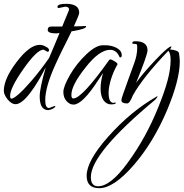

<svg xmlns="http://www.w3.org/2000/svg" viewBox="-21 -540 962 1006"><path d="M232 37Q187 37 187 -35Q187 -78 219 -188Q198 -147 178.5 -114.5Q159 -82 137 -53Q92 6 60 6Q40 6 19 -19Q-1 -44 -1 -64Q-1 -127 66 -215Q134 -305 187 -305Q202 -305 218 -296Q236 -288 236 -277Q236 -269 227 -269L207 -280Q173 -280 102 -179Q32 -79 32 -38Q32 -23 39 -23Q49 -23 75 -45Q101 -67 145.5 -118.5Q190 -170 236 -236Q247 -261 260 -292.5Q273 -324 291 -367Q277 -365 274 -365Q229 -365 229 -383Q229 -401 248 -401H295H305Q311 -416 319.5 -436.5Q328 -457 334.5 -472.5Q341 -488 341 -489Q341 -505 321 -505L287 -498Q280 -498 280 -504Q280 -520 325 -520Q394 -520 394 -473Q394 -462 366 -402H374Q387 -402 401 -402.5Q415 -403 430 -404V-401Q430 -389 367 -378Q360 -377 354 -376Q344 -356 332 -331Q299 -266 284.5 -234.5Q270 -203 269 -201Q216 -84 216 -15Q216 26 236 26L266 15L269 16Q269 23 254.5 30Q240 37 232 37Z M364 8Q344 8 327.5 -10.5Q311 -29 311 -58Q311 -87 346 -148Q381 -208 432 -256Q482 -303 518 -303H528Q565 -303 591 -288.5Q617 -274 617 -250Q617 -239 608 -239Q605 -239 605 -242Q589 -279 556 -279Q499 -279 426 -185Q353 -93 353 -43Q353 -24 363 -24Q408 -24 552 -227Q552 -227 552 -227Q551 -226 553.5 -227.5Q556 -229 558 -229Q563 -229 579 -219Q595 -210 595 -203Q595 -203 591 -196.5Q587 -190 581 -177Q565 -143 556.5 -110.5Q548 -78 548 -54Q548 -1 574 -1L584 -3L586 -2Q586 7 561 7Q537 7 521 -15Q506 -38 506 -76Q506 -113 519 -158Q518 -155 512 -147Q506 -139 493 -119Q411 8 364 8Z M499 446Q433 446 433 381Q433 303 546 176Q664 43 803 -36Q804 -36 804 -35Q804 -30 793 -18Q455 263 455 388Q455 436 493 436Q559 436 650 310Q698 244 737 173Q776 102 807 25Q840 -55 856.5 -116Q873 -177 873 -226Q873 -261 861 -274Q728 -135 675 -40Q659 2 645 2Q615 2 615 -16Q615 -22 625.5 -51.5Q636 -81 655 -134L683 -211Q698 -252 698 -291V-295Q698 -307 695 -308Q693 -310 682.5 -310Q672 -310 672 -315Q672 -324 688 -324Q752 -324 752 -276Q752 -253 692 -106Q726 -154 793 -225Q861 -297 877 -297Q877 -289 869 -281Q914 -277 917 -261Q919 -248 920 -237Q921 -226 921 -218Q921 -122 855 36Q782 208 678 327Q574 446 499 446Z"/></svg>

Font: Qwigley
Style: Regular
Weight: 400
Designer: Robert E. Leuschke
Foundry: Robert E. Leuschke
Version: Version 1.010; ttfautohint (v1.8.3)